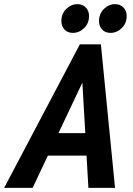

<svg xmlns="http://www.w3.org/2000/svg" viewBox="-77 -903 637 923"><path d="M-57 0 307 -690H408L476 0H348L339 -155H153L80 0ZM204 -263H333L319 -506ZM218 -802Q218 -837 241.5 -860Q265 -883 296 -883Q320 -883 335.5 -867Q351 -851 351 -826Q351 -791 327.5 -768Q304 -745 273 -745Q248 -745 233 -761Q218 -777 218 -802ZM399 -802Q399 -837 422.5 -860Q446 -883 476 -883Q501 -883 516.5 -867Q532 -851 532 -826Q532 -791 508.5 -768Q485 -745 454 -745Q429 -745 414 -761Q399 -777 399 -802Z"/></svg>

Font: Radio Canada Condensed SemiBold
Style: Italic
Weight: 600
Width: 3
Italic angle: -12°
Designer: Charles Daoud, Etienne Aubert Bonn, Alexandre Saumier Demers, Jacques Le Bailly
Foundry: Radio-Canada
Version: Version 2.104; ttfautohint (v1.8.4.7-5d5b);gftools[0.9.28.de